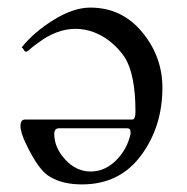

<svg xmlns="http://www.w3.org/2000/svg" viewBox="-20 -473 494 506"><path d="M329 -158Q337 -158 337 -179Q337 -278 308 -323Q292 -346 271 -363Q228 -397 178.5 -397Q129 -397 79 -359Q65 -349 58.5 -343Q52 -337 50 -337H48Q45 -337 42.5 -342Q40 -347 37 -348Q70 -389 122 -421Q174 -453 218 -453Q301 -453 354.5 -388.5Q408 -324 408 -242Q408 -139 351.5 -63Q295 13 196 13Q145 13 112 -7Q82 -23 48 -95Q34 -124 34 -141Q34 -158 46 -158ZM324 -125Q324 -135 315 -135H136Q123 -135 123 -120Q123 -84 152 -52.5Q181 -21 219 -21Q256 -21 285.5 -50Q315 -79 324 -120Z"/></svg>

Font: Cardo
Style: Regular
Weight: 400
Designer: David J. Perry
Foundry: David J. Perry
Version: Version 1.0451